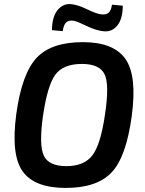

<svg xmlns="http://www.w3.org/2000/svg" viewBox="-20 -910 712 943"><path d="M288 -757 235 -762Q236 -827 262 -859.5Q288 -892 327 -890Q361 -887 406.5 -865Q452 -843 474 -840Q501 -836 513.5 -847.5Q526 -859 530 -887L583 -882Q583 -820 558 -787Q533 -754 493 -756Q454 -759 406.5 -782Q359 -805 343 -808Q316 -812 304 -799Q292 -786 288 -757ZM387 -703Q538 -703 596 -620.5Q654 -538 627 -340Q600 -139 528 -63Q456 13 303 13Q150 13 91.5 -68Q33 -149 60 -350Q87 -547 159 -625Q231 -703 387 -703ZM382 -596Q291 -596 252 -543.5Q213 -491 191 -340Q171 -198 195 -146Q219 -94 306 -94Q394 -94 434.5 -148Q475 -202 496 -350Q518 -495 493.5 -545.5Q469 -596 382 -596Z"/></svg>

Font: Exo 2.0 Semi Bold
Style: Italic
Weight: 600
Italic angle: -8°
Designer: Natanael Gama
Version: Version 1.001;PS 001.001;hotconv 1.0.70;makeotf.lib2.5.58329